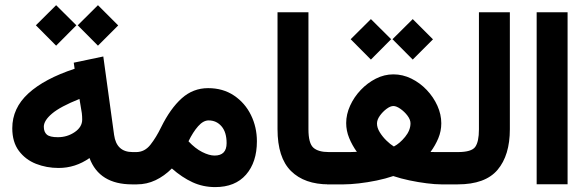

<svg xmlns="http://www.w3.org/2000/svg" viewBox="-20 -725 2305 755"><path d="M285.6 -625.5 365.2 -704.6 444.8 -625 365.2 -545.4ZM121.1 -625.5 200.7 -704.6 280.3 -625.5 200.7 -545.4ZM28.3 -220.7Q28.3 -299.8 91.6 -357.7Q154.8 -415.5 273.4 -454.6L270 -478.5L386.2 -502.9L428.7 -194.3Q438 -127 501.5 -127H516.6V0H499.5Q370.6 0 332 -103.5Q276.4 -64.5 210.4 -64.5Q163.1 -64.5 121.6 -80.8Q80.1 -97.2 54.2 -131.8Q28.3 -166.5 28.3 -220.7ZM292.5 -335.9Q216.8 -305.7 184.6 -278.3Q152.3 -251 152.3 -226.6Q152.3 -206.1 164.1 -195.8Q175.8 -185.5 207.5 -185.5Q244.6 -185.5 273.9 -205.6Q303.2 -225.6 303.2 -254.9Q303.2 -267.6 301.8 -279.8Z M655.8 -62.5Q626 -32.7 591.6 -16.4Q557.1 0 518.1 0H497.6V-127H515.6Q548.8 -127 571.5 -155.8Q594.2 -184.6 613.8 -225.1Q649.9 -298.3 694.6 -338.4Q739.3 -378.4 798.3 -378.4Q856.9 -378.4 900.1 -349.4Q943.4 -320.3 966.8 -272.7Q990.2 -225.1 990.2 -169.4Q990.2 -87.4 947.5 -38.3Q904.8 10.7 826.2 10.7Q778.3 10.7 737.1 -8.3Q695.8 -27.3 655.8 -62.5ZM721.2 -169.4Q747.6 -141.1 775.1 -127.2Q802.7 -113.3 823.7 -113.3Q871.1 -113.3 871.1 -162.1Q871.1 -205.1 851.1 -228.3Q831.1 -251.5 800.3 -251.5Q779.3 -251.5 759 -228.5Q738.8 -205.6 721.2 -169.4Z M1285.6 0H1273.4Q1177.2 0 1124.3 -52.5Q1071.3 -105 1071.3 -217.3V-676.8H1192.9V-216.8Q1192.9 -161.6 1212.2 -144.3Q1231.4 -127 1273.4 -127H1285.6Z M1523.4 -570.8 1603 -649.9 1682.6 -570.3 1603 -490.7ZM1358.9 -570.8 1438.5 -649.9 1518.1 -570.8 1438.5 -490.7ZM1672.9 -127.4Q1685.5 -127 1695.6 -127Q1705.6 -127 1713.9 -127H1760.3V0H1715.3Q1691.4 0 1658.2 -4.2Q1625 -8.3 1590.3 -15.6Q1555.7 -22.9 1526.4 -32.7Q1496.6 -22.5 1460.9 -15.1Q1425.3 -7.8 1391.1 -3.9Q1356.9 0 1331.5 0H1266.1V-127H1332Q1344.2 -127 1356 -127Q1367.7 -127 1383.3 -127.9Q1364.7 -153.8 1353 -182.4Q1341.3 -210.9 1341.3 -241.2Q1341.3 -275.4 1356.7 -309.3Q1372.1 -343.3 1398.4 -371.1Q1424.8 -398.9 1458 -415.8Q1491.2 -432.6 1526.9 -432.6Q1563.5 -432.6 1597.4 -416Q1631.3 -399.4 1658 -371.3Q1684.6 -343.3 1700 -309.1Q1715.3 -274.9 1715.3 -240.2Q1715.3 -209.5 1703.6 -181.4Q1691.9 -153.3 1672.9 -127.4ZM1526.9 -308.1Q1515.1 -308.1 1500 -296.9Q1484.9 -285.6 1473.6 -269.8Q1462.4 -253.9 1462.4 -239.3Q1462.4 -222.7 1473.4 -204.8Q1484.4 -187 1499.8 -172.1Q1515.1 -157.2 1528.8 -148.9Q1552.2 -161.1 1573.2 -187Q1594.2 -212.9 1594.2 -240.2Q1594.2 -254.4 1582.3 -270.3Q1570.3 -286.1 1554.4 -297.1Q1538.6 -308.1 1526.9 -308.1Z M1740.7 0V-127H1780.3Q1834 -127 1848.6 -147.2Q1863.3 -167.5 1863.3 -216.3V-676.8H1984.9V-216.8Q1984.9 -114.3 1936.5 -57.1Q1888.2 0 1779.8 0Z M2090.3 -676.8H2211.9V-0.5H2090.3Z"/></svg>

Font: Vazir FD-UI
Style: Bold-FD-UI
Weight: 700
Designer: Saber Rastikerdar
Foundry: Saber Rastikerdar
Version: Version 30.0.0